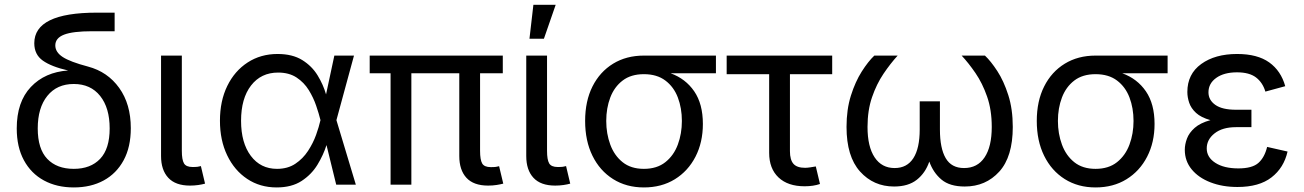

<svg xmlns="http://www.w3.org/2000/svg" viewBox="-20 -781 5515 812"><path d="M292 11.7Q220.2 11.7 165.8 -17.8Q111.3 -47.4 81.1 -103.3Q50.8 -159.2 50.8 -237.8Q50.8 -350.1 110.4 -413.1Q169.9 -476.1 268.1 -482.9Q197.3 -499 161.1 -524.7Q125 -550.3 125 -598.1Q125 -727.5 389.6 -727.5H464.8V-648.9H370.1Q288.1 -648.9 251 -634.5Q213.9 -620.1 213.9 -588.9Q213.9 -560.5 245.1 -540Q276.4 -519.5 352.1 -499.5Q435.1 -477.5 484.1 -409.2Q533.2 -340.8 533.2 -238.8Q533.2 -159.2 502.9 -103.3Q472.7 -47.4 418.5 -17.8Q364.3 11.7 292 11.7ZM292 -66.9Q363.3 -66.9 403.6 -109.4Q443.8 -151.9 443.8 -237.8Q443.8 -324.7 403.6 -375.2Q363.3 -425.8 292 -425.8Q220.7 -425.8 180.2 -375.5Q139.6 -325.2 139.6 -237.8Q139.6 -151.4 179.9 -109.1Q220.2 -66.9 292 -66.9Z M783.7 3.9Q722.2 3.9 691.7 -29.1Q661.1 -62 661.1 -121.1V-545.9H749V-143.1Q749 -105.5 758.1 -90.1Q767.1 -74.7 794.4 -74.7Q808.6 -74.7 815.9 -75.7Q823.2 -76.7 829.6 -78.6L847.2 -4.4Q835.4 -1 818.4 1.5Q801.3 3.9 783.7 3.9Z M1149.9 11.7Q1079.6 11.7 1025.4 -24.4Q971.2 -60.5 940.7 -124.3Q910.2 -188 910.2 -270.5Q910.2 -354 941.2 -417.5Q972.2 -481 1027.3 -516.8Q1082.5 -552.7 1153.8 -552.7Q1216.8 -552.7 1258.1 -527.1Q1299.3 -501.5 1323.2 -462.2Q1347.2 -422.9 1358.9 -381.8L1394 -545.9H1477.1L1402.8 -272.9L1484.9 0H1401.9L1360.8 -167.5Q1347.7 -125.5 1322.5 -84.2Q1297.4 -43 1255.4 -15.6Q1213.4 11.7 1149.9 11.7ZM1335.4 -272.9 1335 -274.4Q1328.6 -300.3 1317.1 -334Q1305.7 -367.7 1285.9 -399.9Q1266.1 -432.1 1234.4 -453.1Q1202.6 -474.1 1156.2 -474.1Q1084 -474.1 1041.7 -419.4Q999.5 -364.7 999.5 -270Q999.5 -176.8 1040.8 -121.8Q1082 -66.9 1151.4 -66.9Q1196.8 -66.9 1229 -88.4Q1261.2 -109.9 1282.7 -142.8Q1304.2 -175.8 1316.7 -210.4Q1329.1 -245.1 1335 -271.5Z M2044.4 3.9Q1982.9 3.9 1952.6 -29.1Q1922.4 -62 1922.4 -121.1V-471.2H1719.7V0H1631.8V-471.2H1543.5V-545.9H2106.4V-471.2H2010.3V-143.1Q2010.3 -105 2019.3 -89.6Q2028.3 -74.2 2055.7 -74.2Q2069.8 -74.2 2077.1 -75.2Q2084.5 -76.2 2090.8 -78.1L2108.4 -4.4Q2097.7 -1.5 2080.8 1.2Q2064 3.9 2044.4 3.9Z M2328.1 3.9Q2266.6 3.9 2236.1 -29.1Q2205.6 -62 2205.6 -121.1V-545.9H2293.5V-143.1Q2293.5 -105.5 2302.5 -90.1Q2311.5 -74.7 2338.9 -74.7Q2353 -74.7 2360.4 -75.7Q2367.7 -76.7 2374 -78.6L2391.6 -4.4Q2379.9 -1 2362.8 1.5Q2345.7 3.9 2328.1 3.9ZM2219.2 -617.2 2235.8 -760.7H2330.1L2280.3 -617.2Z M2703.1 11.7Q2628.9 11.7 2572.8 -23.7Q2516.6 -59.1 2485.6 -122.3Q2454.6 -185.5 2454.6 -269.5Q2454.6 -353.5 2485.8 -415.5Q2517.1 -477.5 2573 -511.7Q2628.9 -545.9 2703.1 -545.9H3007.8V-471.2H2815.9Q2879.4 -448.2 2916 -394.8Q2952.6 -341.3 2952.6 -256.8Q2952.6 -179.2 2921.4 -118.4Q2890.1 -57.6 2834 -22.9Q2777.8 11.7 2703.1 11.7ZM2703.1 -467.3Q2648.4 -467.3 2613.3 -440.4Q2578.1 -413.6 2561 -368.7Q2543.9 -323.7 2543.9 -269.5Q2543.9 -215.8 2561 -169.4Q2578.1 -123 2613.3 -95Q2648.4 -66.9 2703.1 -66.9Q2758.3 -66.9 2793.9 -95.2Q2829.6 -123.5 2846.7 -169.7Q2863.8 -215.8 2863.8 -269.5Q2863.8 -323.7 2846.7 -368.7Q2829.6 -413.6 2793.9 -440.4Q2758.3 -467.3 2703.1 -467.3Z M3382.8 6.8Q3312 6.8 3272.5 -30.5Q3232.9 -67.9 3232.9 -134.8V-467.3H3053.2V-545.9H3499.5V-467.3H3320.8V-141.6Q3320.8 -105 3335.7 -88.1Q3350.6 -71.3 3384.8 -71.3Q3393.6 -71.3 3406.5 -73.2Q3419.4 -75.2 3430.2 -77.1L3447.8 -2.9Q3419.9 6.8 3382.8 6.8Z M3761.2 7.8Q3674.3 7.8 3617.2 -55.7Q3560.1 -119.1 3560.1 -244.1Q3560.1 -317.9 3578.6 -376.7Q3597.2 -435.5 3624.5 -478.5Q3651.9 -521.5 3677.7 -545.9H3776.4Q3745.6 -512.2 3716.3 -468.8Q3687 -425.3 3668 -369.9Q3648.9 -314.5 3648.9 -244.1Q3648.9 -160.6 3679 -115.5Q3709 -70.3 3763.7 -70.3Q3815.9 -70.3 3842.8 -112.1Q3869.6 -153.8 3869.6 -233.4V-352.5H3955.1V-233.4Q3955.1 -153.8 3979.5 -112.1Q4003.9 -70.3 4057.1 -70.3Q4113.8 -70.3 4144 -115.5Q4174.3 -160.6 4174.3 -244.1Q4174.3 -316.4 4154.5 -372.8Q4134.8 -429.2 4105.5 -471.9Q4076.2 -514.6 4046.9 -545.9H4145.5Q4170.4 -522.5 4197.8 -480.5Q4225.1 -438.5 4244.1 -379.2Q4263.2 -319.8 4263.2 -244.1Q4263.2 -118.2 4206.1 -55.2Q4148.9 7.8 4060.1 7.8Q3996.6 7.8 3961.7 -21.5Q3926.8 -50.8 3910.2 -97.7Q3893.6 -49.3 3857.4 -20.8Q3821.3 7.8 3761.2 7.8Z M4613.3 11.7Q4539.1 11.7 4482.9 -23.7Q4426.8 -59.1 4395.8 -122.3Q4364.7 -185.5 4364.7 -269.5Q4364.7 -353.5 4396 -415.5Q4427.2 -477.5 4483.2 -511.7Q4539.1 -545.9 4613.3 -545.9H4918V-471.2H4726.1Q4789.6 -448.2 4826.2 -394.8Q4862.8 -341.3 4862.8 -256.8Q4862.8 -179.2 4831.5 -118.4Q4800.3 -57.6 4744.1 -22.9Q4688 11.7 4613.3 11.7ZM4613.3 -467.3Q4558.6 -467.3 4523.4 -440.4Q4488.3 -413.6 4471.2 -368.7Q4454.1 -323.7 4454.1 -269.5Q4454.1 -215.8 4471.2 -169.4Q4488.3 -123 4523.4 -95Q4558.6 -66.9 4613.3 -66.9Q4668.5 -66.9 4704.1 -95.2Q4739.7 -123.5 4756.8 -169.7Q4773.9 -215.8 4773.9 -269.5Q4773.9 -323.7 4756.8 -368.7Q4739.7 -413.6 4704.1 -440.4Q4668.5 -467.3 4613.3 -467.3Z M5213.4 9.8Q5149.9 9.8 5099.4 -9.8Q5048.8 -29.3 5019.8 -64.7Q4990.7 -100.1 4990.7 -147.5Q4990.7 -170.4 4999.8 -194.8Q5008.8 -219.2 5032.5 -240.2Q5056.2 -261.2 5099.1 -272.9Q5059.1 -284.2 5038.1 -303.7Q5017.1 -323.2 5009.3 -346.4Q5001.5 -369.6 5001.5 -392.1Q5001.5 -467.8 5060.1 -510.3Q5118.7 -552.7 5211.9 -552.7Q5297.9 -552.7 5347.7 -517.1Q5397.5 -481.4 5415.5 -416.5L5331.5 -393.6Q5320.3 -431.6 5292 -453.4Q5263.7 -475.1 5211.4 -475.1Q5156.7 -475.1 5123.8 -451.7Q5090.8 -428.2 5090.8 -390.6Q5090.8 -357.9 5119.9 -337.4Q5148.9 -316.9 5207 -316.9H5272.5V-243.2H5207Q5149.9 -243.2 5116.7 -217Q5083.5 -190.9 5083.5 -153.3Q5083.5 -115.7 5119.9 -92.3Q5156.2 -68.8 5217.3 -68.8Q5275.9 -68.8 5302 -92Q5328.1 -115.2 5338.9 -159.7L5425.3 -140.1Q5409.7 -71.3 5357.4 -30.8Q5305.2 9.8 5213.4 9.8Z"/></svg>

Font: Inter
Style: Regular
Weight: 400
Designer: Rasmus Andersson
Foundry: rsms
Version: Version 4.001;git-9221beed3